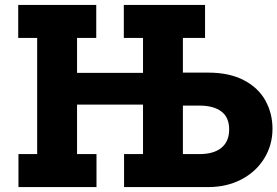

<svg xmlns="http://www.w3.org/2000/svg" viewBox="-20 -760 1127 780"><path d="M1087 -237Q1087 -171 1053.5 -116.5Q1020 -62 960.5 -31Q901 0 826 0H484V-134H561V-335H293V-134H372V0H55V-134H131V-606H54V-740H371V-606H293V-464H561V-606H483V-740H813V-606H723V-465H826Q912 -465 971 -434Q1030 -403 1058.5 -351Q1087 -299 1087 -237ZM911 -234Q911 -283 879.5 -307Q848 -331 790 -331H723V-134H790Q849 -134 880 -160Q911 -186 911 -234Z"/></svg>

Font: Arvo
Style: Bold
Weight: 700
Designer: Anton Koovit (Cyrillic Expansion: Cyreal)
Foundry: Anton Koovit, Yassin Baggar
Version: Version 3.000